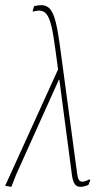

<svg xmlns="http://www.w3.org/2000/svg" viewBox="-23 -722 408 744"><path d="M327 -24 320 -6Q304 2 288 2Q274 2 266.5 -9Q259 -20 256 -42L207 -413H205L39 -44L21 2L-3 -2L202 -453L192 -527Q184 -589 176 -621.5Q168 -654 157 -667.5Q146 -681 128 -681Q122 -681 104 -677V-681L109 -698Q124 -702 137 -702Q158 -702 171 -687Q184 -672 193 -636Q202 -600 211 -531L276 -49Q278 -33 282.5 -25.5Q287 -18 296 -18Q307 -18 323 -27Z"/></svg>

Font: Luna Sans Thin
Style: Italic
Weight: 250
Italic angle: -7°
Designer: Juan Pablo del Peral
Foundry: Huerta Tipografica
Version: Version 2.001; ttfautohint (v1.5)